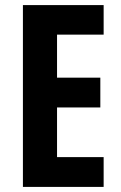

<svg xmlns="http://www.w3.org/2000/svg" viewBox="-20 -734 475 754"><path d="M387 0H70V-714H387V-598H204V-429H374V-312H204V-117H387Z"/></svg>

Font: Noto Sans Sinhala UI ExtraCondensed
Style: Bold
Weight: 700
Width: 2
Designer: Jelle Bosma - Monotype Design Team
Foundry: Monotype Imaging Inc.
Version: Version 2.006; ttfautohint (v1.8.4.7-5d5b)